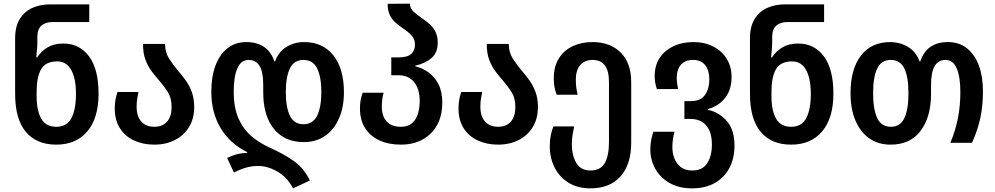

<svg xmlns="http://www.w3.org/2000/svg" viewBox="-20 -784 5462 1054"><path d="M289 10Q180 10 121.5 -60.5Q63 -131 63 -269V-573Q63 -639 89 -680.5Q115 -722 158.5 -741Q202 -760 254 -760H470V-663H269Q230 -663 207.5 -643.5Q185 -624 185 -580V-550Q185 -534 183 -511.5Q181 -489 179 -469H184Q207 -504 242 -524.5Q277 -545 328 -545Q416 -545 468.5 -475Q521 -405 521 -270Q521 -136 459.5 -63Q398 10 289 10ZM289 -88Q347 -88 372 -135.5Q397 -183 397 -268Q397 -353 371 -400Q345 -447 294 -447Q230 -447 205.5 -403.5Q181 -360 181 -280V-257Q181 -177 206.5 -132.5Q232 -88 289 -88Z M827 10Q765 10 715.5 -13Q666 -36 638 -80.5Q610 -125 610 -189Q610 -216 614 -237Q618 -258 625 -279H740Q736 -260 733 -240.5Q730 -221 730 -198Q730 -146 755.5 -117Q781 -88 827 -88Q872 -88 897 -116Q922 -144 922 -197Q922 -245 902.5 -276.5Q883 -308 857 -338Q836 -362 814.5 -390Q793 -418 779 -454.5Q765 -491 765 -543H886Q886 -497 908 -462.5Q930 -428 958 -395Q980 -370 1000 -342Q1020 -314 1033 -278.5Q1046 -243 1046 -197Q1046 -133 1018 -87Q990 -41 940.5 -15.5Q891 10 827 10Z M1589 250Q1557 189 1503 158Q1449 127 1397 127Q1362 127 1329.5 136.5Q1297 146 1264 163L1227 83Q1247 73 1273 65Q1299 57 1337 55V51Q1244 6 1192 -79.5Q1140 -165 1140 -280Q1140 -362 1162.5 -423Q1185 -484 1228 -518.5Q1271 -553 1333 -553Q1390 -553 1429.5 -526.5Q1469 -500 1486 -447H1490Q1509 -500 1552.5 -526.5Q1596 -553 1649 -553Q1753 -553 1810.5 -479.5Q1868 -406 1868 -278Q1868 -196 1841 -134Q1814 -72 1764.5 -38Q1715 -4 1648 -4Q1575 -4 1525.5 -38Q1476 -72 1450.5 -133Q1425 -194 1425 -275V-319Q1425 -389 1405 -422Q1385 -455 1345 -455Q1303 -455 1283 -409Q1263 -363 1263 -281Q1263 -192 1289.5 -133Q1316 -74 1361 -36Q1406 2 1460 26Q1540 62 1594.5 101Q1649 140 1681 207ZM1646 -102Q1698 -102 1721 -149Q1744 -196 1744 -278Q1744 -362 1721 -408.5Q1698 -455 1646 -455Q1594 -455 1571.5 -408.5Q1549 -362 1549 -278Q1549 -195 1571.5 -148.5Q1594 -102 1646 -102Z M2180 10Q2114 10 2063.5 -13Q2013 -36 1984.5 -80.5Q1956 -125 1956 -189Q1956 -215 1960 -235.5Q1964 -256 1971 -275H2086Q2081 -258 2078.5 -239Q2076 -220 2076 -198Q2076 -146 2103 -117Q2130 -88 2180 -88Q2234 -88 2259 -127Q2284 -166 2284 -230Q2284 -295 2253.5 -333Q2223 -371 2166 -371H2128V-469H2168Q2217 -469 2237.5 -488Q2258 -507 2258 -538Q2258 -570 2239 -590Q2220 -610 2194 -627Q2174 -641 2154 -657.5Q2134 -674 2121 -699Q2108 -724 2108 -763L2230 -764Q2231 -738 2250.5 -720Q2270 -702 2298 -683Q2319 -669 2338.5 -651.5Q2358 -634 2370.5 -609.5Q2383 -585 2383 -550Q2383 -495 2349 -465.5Q2315 -436 2259 -423V-420Q2296 -412 2330.5 -388Q2365 -364 2386.5 -322.5Q2408 -281 2408 -221Q2408 -151 2380.5 -99.5Q2353 -48 2301.5 -19Q2250 10 2180 10Z M2714 10Q2652 10 2602.5 -13Q2553 -36 2525 -80.5Q2497 -125 2497 -189Q2497 -216 2501 -237Q2505 -258 2512 -279H2627Q2623 -260 2620 -240.5Q2617 -221 2617 -198Q2617 -146 2642.5 -117Q2668 -88 2714 -88Q2759 -88 2784 -116Q2809 -144 2809 -197Q2809 -245 2789.5 -276.5Q2770 -308 2744 -338Q2723 -362 2701.5 -390Q2680 -418 2666 -454.5Q2652 -491 2652 -543H2773Q2773 -497 2795 -462.5Q2817 -428 2845 -395Q2867 -370 2887 -342Q2907 -314 2920 -278.5Q2933 -243 2933 -197Q2933 -133 2905 -87Q2877 -41 2827.5 -15.5Q2778 10 2714 10Z M3221 250Q3151 250 3101 219Q3051 188 3024.5 135.5Q2998 83 2998 18Q2998 -14 3003.5 -41Q3009 -68 3018 -90H3132Q3128 -72 3123.5 -46Q3119 -20 3119 8Q3119 67 3143 109.5Q3167 152 3221 152Q3277 152 3300 111Q3323 70 3323 -3V-334Q3323 -455 3233 -455Q3190 -455 3165.5 -427Q3141 -399 3141 -347Q3141 -304 3151 -264H3036Q3028 -285 3024 -306Q3020 -327 3020 -354Q3020 -419 3048 -463.5Q3076 -508 3124 -530.5Q3172 -553 3233 -553Q3329 -553 3387 -496Q3445 -439 3445 -334V0Q3445 118 3386.5 184Q3328 250 3221 250Z M3780 250Q3707 250 3655.5 220.5Q3604 191 3577 142Q3550 93 3550 36Q3550 8 3555 -17Q3560 -42 3567 -61H3683Q3678 -45 3674.5 -22Q3671 1 3671 24Q3671 56 3682 85Q3693 114 3717 133Q3741 152 3780 152Q3836 152 3862 112.5Q3888 73 3888 9Q3888 -58 3857.5 -94.5Q3827 -131 3771 -131H3737V-229H3774Q3827 -229 3850.5 -263.5Q3874 -298 3874 -348Q3874 -397 3851.5 -426Q3829 -455 3785 -455Q3740 -455 3717.5 -428Q3695 -401 3695 -358Q3695 -328 3703 -295H3586Q3580 -314 3577 -330Q3574 -346 3574 -368Q3574 -424 3601 -465.5Q3628 -507 3676 -530Q3724 -553 3786 -553Q3848 -553 3895.5 -528.5Q3943 -504 3969.5 -461Q3996 -418 3996 -362Q3996 -292 3961 -247Q3926 -202 3866 -185V-181Q3926 -169 3969 -120.5Q4012 -72 4012 15Q4012 86 3984 138.5Q3956 191 3904 220.5Q3852 250 3780 250Z M4323 10Q4214 10 4155.5 -60.5Q4097 -131 4097 -269V-573Q4097 -639 4123 -680.5Q4149 -722 4192.5 -741Q4236 -760 4288 -760H4504V-663H4303Q4264 -663 4241.5 -643.5Q4219 -624 4219 -580V-550Q4219 -534 4217 -511.5Q4215 -489 4213 -469H4218Q4241 -504 4276 -524.5Q4311 -545 4362 -545Q4450 -545 4502.5 -475Q4555 -405 4555 -270Q4555 -136 4493.5 -63Q4432 10 4323 10ZM4323 -88Q4381 -88 4406 -135.5Q4431 -183 4431 -268Q4431 -353 4405 -400Q4379 -447 4328 -447Q4264 -447 4239.5 -403.5Q4215 -360 4215 -280V-257Q4215 -177 4240.5 -132.5Q4266 -88 4323 -88Z M4869 10Q4801 10 4752 -24.5Q4703 -59 4676 -122.5Q4649 -186 4649 -272Q4649 -404 4706 -478.5Q4763 -553 4867 -553Q4920 -553 4964.5 -526.5Q5009 -500 5028 -447H5032Q5067 -553 5184 -553Q5245 -553 5288 -519Q5331 -485 5353.5 -424.5Q5376 -364 5376 -283Q5376 -203 5361.5 -136Q5347 -69 5316 0H5197Q5225 -66 5238.5 -135Q5252 -204 5252 -278Q5252 -362 5232 -408.5Q5212 -455 5171 -455Q5131 -455 5111 -421.5Q5091 -388 5091 -316V-269Q5091 -142 5034 -66Q4977 10 4869 10ZM4871 -88Q4922 -88 4944.5 -135.5Q4967 -183 4967 -272Q4967 -361 4944.5 -408Q4922 -455 4870 -455Q4818 -455 4795.5 -408Q4773 -361 4773 -272Q4773 -184 4795.5 -136Q4818 -88 4871 -88Z"/></svg>

Font: Noto Sans Georgian SemiCondensed SemiBold
Style: Regular
Weight: 600
Width: 4
Designer: Monotype Design Team, Akaki Razmadze
Foundry: Google LLC
Version: Version 2.005; ttfautohint (v1.8.4.7-5d5b)